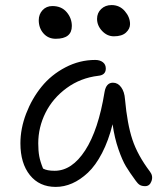

<svg xmlns="http://www.w3.org/2000/svg" viewBox="-20 -732 641 762"><path d="M432.1 -587.9Q405.3 -587.9 385.3 -609.1Q365.2 -630.4 365.2 -657.2Q365.2 -680.7 381.6 -696.3Q397.9 -711.9 422.9 -711.9Q454.6 -711.9 475.3 -688Q496.1 -664.1 496.1 -636.2Q496.1 -617.7 480 -602.8Q463.9 -587.9 432.1 -587.9ZM201.2 -578.1Q171.4 -578.1 152.6 -599.4Q133.8 -620.6 133.8 -651.9Q133.8 -675.3 148.9 -691.7Q164.1 -708 188 -708Q224.1 -708 244.6 -683.8Q265.1 -659.7 265.1 -628.9Q265.1 -578.1 201.2 -578.1ZM201.2 9.8Q136.2 9.8 98.6 -37.1Q61 -84 61 -163.1Q61 -221.7 83.7 -281Q106.4 -340.3 144.8 -387.7Q183.1 -435.1 239.5 -464.6Q295.9 -494.1 357.9 -494.1Q376.5 -494.1 388.2 -485.1Q399.9 -476.1 399.9 -460Q399.9 -434.1 370.1 -431.2Q299.8 -422.9 244.6 -382.6Q189.5 -342.3 160.6 -284.4Q131.8 -226.6 131.8 -163.1Q131.8 -133.8 135.7 -112.3Q139.6 -90.8 150.9 -63Q166.5 -54.2 196.8 -54.2Q265.6 -54.2 318.1 -135.3Q370.6 -216.3 395 -367.2Q401.4 -403.8 428.2 -403.8Q447.8 -403.8 460.9 -385.7Q474.1 -367.7 476.1 -337.9Q484.9 -240.2 505.4 -178.2Q525.9 -116.2 575.2 -50.8Q588.4 -33.7 581.3 -13.4Q574.2 6.8 556.2 6.8Q543 6.8 534.9 2Q526.9 -2.9 519 -14.2Q494.6 -47.4 480 -71.5Q465.3 -95.7 450 -139.9Q434.6 -184.1 426.8 -238.8Q410.6 -173.8 385 -124.5Q359.4 -75.2 328.9 -46.6Q298.3 -18.1 266.4 -4.2Q234.4 9.8 201.2 9.8Z"/></svg>

Font: Shantell Sans Normal
Style: Regular
Weight: 300
Designer: Stephen Nixon, Anya Danilova, Shantell Martin
Foundry: Arrow Type
Version: Version 1.006;[559af2be0]